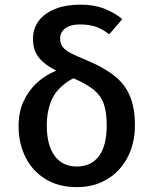

<svg xmlns="http://www.w3.org/2000/svg" viewBox="-20 -772 640 806"><path d="M318.5 -752.5Q374 -752.5 416.5 -736.2Q459 -720 493.5 -692L438.5 -628Q407.5 -652 378.8 -660.8Q350 -669.5 317 -669.5Q277 -669.5 254.8 -653.5Q232.5 -637.5 232.5 -610Q232.5 -589.5 242.5 -575.8Q252.5 -562 276 -549.5Q299.5 -537 341.5 -520Q411 -491.5 456.8 -456.5Q502.5 -421.5 524.5 -371Q546.5 -320.5 546.5 -245Q546.5 -191 529.8 -144Q513 -97 481.2 -61.8Q449.5 -26.5 404.5 -6.5Q359.5 13.5 302.5 13.5Q226 13.5 171 -20.2Q116 -54 87 -112.2Q58 -170.5 58 -242.5Q58 -300 78.2 -345.2Q98.5 -390.5 134 -423.5Q169.5 -456.5 216 -475.5Q161 -504 139.8 -534.8Q118.5 -565.5 118.5 -608.5Q118.5 -653 143.2 -685.2Q168 -717.5 212.8 -735Q257.5 -752.5 318.5 -752.5ZM288 -443.5Q226 -410 201.2 -361.8Q176.5 -313.5 176.5 -245Q176.5 -163 209.2 -118Q242 -73 302 -73Q362.5 -73 395.2 -116.5Q428 -160 428 -245.5Q428 -301.5 415.5 -336.5Q403 -371.5 372.5 -396Q342 -420.5 288 -443.5Z"/></svg>

Font: Fira Code Light Medium
Style: Regular
Weight: 500
Monospace: yes
Version: Version 5.002